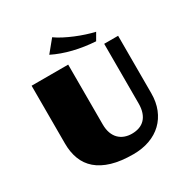

<svg xmlns="http://www.w3.org/2000/svg" viewBox="-210 -1105 1233 1283"><g transform="rotate(-30 406.5 -463.5)"><path d="M370.6 -937.5Q396.5 -918.9 430.4 -901.4Q464.4 -883.8 501 -868.7Q537.6 -853.5 574.5 -841.6Q611.3 -829.6 643.6 -822.3L611.8 -767.1Q524.9 -772.5 444.1 -792.2Q363.3 -812 295.4 -845.7ZM89.8 -725.6H372.1V-264.6Q372.1 -225.6 382.6 -197Q393.1 -168.5 411.9 -149.7Q430.7 -130.9 456.1 -121.6Q481.4 -112.3 510.7 -112.3Q543 -112.3 568.6 -121.6Q594.2 -130.9 612.3 -149.9Q630.4 -168.9 640.1 -197.8Q649.9 -226.6 649.9 -265.6V-725.6H757.3V-282.2Q757.3 -214.8 735.6 -160.6Q713.9 -106.4 673.8 -68.1Q633.8 -29.8 577.1 -9.3Q520.5 11.2 450.7 11.2Q355.5 11.2 287.1 -9Q218.8 -29.3 174.8 -67.1Q130.9 -105 110.4 -158.7Q89.8 -212.4 89.8 -279.8Z"/></g></svg>

Font: Poller One
Style: Regular
Weight: 400
Designer: Yvonne Schttler
Foundry: Yvonne Schttler
Version: Version 1.002